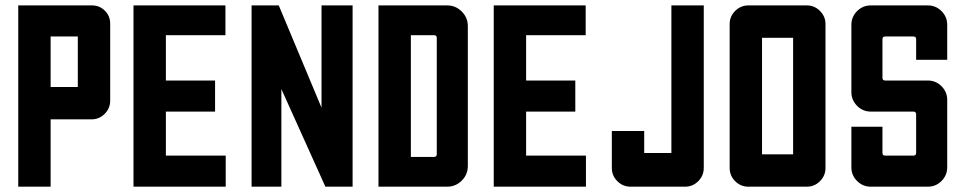

<svg xmlns="http://www.w3.org/2000/svg" viewBox="-20 -704 3641 724"><path d="M395.5 -615.2V-324.7Q395.5 -295.4 374.8 -274.7Q354 -253.9 324.7 -253.9H170.9V0H48.8V-683.6H327.1Q355.5 -683.6 375.5 -663.6Q395.5 -643.6 395.5 -615.2ZM170.9 -376H273.4V-566.4H170.9Z M483.4 0V-683.6H830.1V-571.3H605.5V-400.4H791V-283.2H605.5V-117.2H831.1V0Z M1192.4 -297.9V-683.6H1309.6V0H1207L1041 -368.2V0H928.7V-683.6H1031.2Z M1407.2 0V-683.6H1666Q1698.2 -683.6 1721.2 -660.6Q1744.1 -637.7 1744.1 -605.5V-78.1Q1744.1 -45.9 1721.2 -22.9Q1698.2 0 1666 0ZM1529.3 -112.3H1616.7Q1627 -112.3 1627 -122.6V-561Q1627 -571.3 1616.7 -571.3H1529.3Z M1841.8 0V-683.6H2188.5V-571.3H1963.9V-400.4H2149.4V-283.2H1963.9V-117.2H2189.5V0Z M2287.1 -70.8V-210H2409.2V-127H2511.7V-683.6H2633.8V-70.8Q2633.8 -41.5 2613 -20.8Q2592.3 0 2563 0H2357.9Q2328.6 0 2307.9 -20.8Q2287.1 -41.5 2287.1 -70.8Z M3092.8 -612.8V-70.8Q3092.8 -41.5 3072 -20.8Q3051.3 0 3022 0H2802.2Q2772.9 0 2752.2 -20.8Q2731.4 -41.5 2731.4 -70.8V-612.8Q2731.4 -642.1 2752.2 -662.8Q2772.9 -683.6 2802.2 -683.6H3022Q3051.3 -683.6 3072 -662.8Q3092.8 -642.1 3092.8 -612.8ZM2853.5 -122.1H2970.7V-561.5H2853.5Z M3190.4 -73.2V-226.1H3307.6V-127.4Q3307.6 -117.2 3317.9 -117.2H3424.3Q3434.6 -117.2 3434.6 -127.4V-272.9Q3434.6 -283.2 3424.3 -283.2H3263.7Q3233.4 -283.2 3211.9 -304.9Q3190.4 -326.7 3190.4 -356.9V-610.4Q3190.4 -640.6 3211.9 -662.1Q3233.4 -683.6 3263.7 -683.6H3478.5Q3508.8 -683.6 3530.3 -662.1Q3551.8 -640.6 3551.8 -610.4V-478.5H3434.6V-556.2Q3434.6 -566.4 3424.3 -566.4H3317.9Q3307.6 -566.4 3307.6 -556.2V-410.6Q3307.6 -400.4 3317.9 -400.4H3478.5Q3508.8 -400.4 3530.3 -378.9Q3551.8 -357.4 3551.8 -327.1V-73.2Q3551.8 -43 3530.3 -21.5Q3508.8 0 3478.5 0H3263.7Q3233.4 0 3211.9 -21.5Q3190.4 -43 3190.4 -73.2Z"/></svg>

Font: California Gothic
Style: Regular
Weight: 400
Version: Version 2.2;